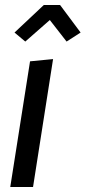

<svg xmlns="http://www.w3.org/2000/svg" viewBox="-20 -747 342 767"><path d="M112 0H21L100 -502L192 -511ZM179 -667 81 -581 38 -617 155 -727H220L302 -617L246 -581Z"/></svg>

Font: Rambla
Style: Italic
Weight: 400
Italic angle: -12°
Designer: Martin Sommaruga
Foundry: Martin Sommaruga
Version: Version 1.001